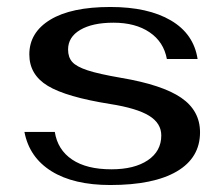

<svg xmlns="http://www.w3.org/2000/svg" viewBox="-20 -520 643 550"><path d="M50 -142H137Q145 -91 186.5 -63Q228 -35 299 -35Q365 -35 403.5 -61Q442 -87 442 -132Q442 -167 407 -188.5Q372 -210 296 -222Q170 -242 117 -274Q64 -306 64 -364Q64 -427 124 -463.5Q184 -500 296 -500Q404 -500 469.5 -461.5Q535 -423 546 -351H458Q449 -400 408.5 -427.5Q368 -455 305 -455Q245 -455 210 -434.5Q175 -414 175 -378Q175 -356 187 -342.5Q199 -329 231 -318.5Q263 -308 327 -297Q445 -277 499 -240Q553 -203 553 -141Q553 -68 486.5 -29Q420 10 296 10Q191 10 127.5 -29.5Q64 -69 50 -142Z"/></svg>

Font: Fahkwang Medium
Style: Regular
Weight: 500
Version: Version 1.000; ttfautohint (v1.6)